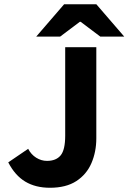

<svg xmlns="http://www.w3.org/2000/svg" viewBox="-20 -875 607 907"><path d="M216 12Q148 12 99.5 -17Q51 -46 19 -108L113 -172Q127 -145 151 -130Q175 -115 202 -115Q245 -115 266.5 -141Q288 -167 288 -234V-652H435V-222Q435 -158 412 -104.5Q389 -51 340.5 -19.5Q292 12 216 12ZM151 -702 283 -855H435L567 -702H454L361 -772H357L264 -702Z"/></svg>

Font: Source Sans 3 ExtraLight
Style: Bold
Weight: 700
Version: Version 3.052;hotconv 1.1.0;makeotfexe 2.6.0